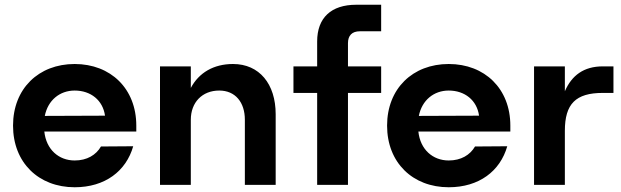

<svg xmlns="http://www.w3.org/2000/svg" viewBox="-20 -780 2618 810"><path d="M35 -250C35 -94 143 10 295 10C423 10 512 -58 542 -163L406 -162C385 -126 347 -103 295 -103C228 -103 175 -149 167 -225H555V-250C555 -406 447 -510 295 -510C143 -510 35 -406 35 -250ZM169 -291C182 -357 232 -398 295 -398C363 -398 414 -357 423 -292Z M655 0H785V-275C785 -348 833 -398 905 -398C973 -398 1013 -348 1013 -275V0H1143V-298C1143 -426 1074 -510 963 -510C881 -510 819 -473 785 -409V-500H655Z M1318 -605V-500H1218V-388H1318V0H1448V-388H1588V-500H1448V-598C1448 -630 1465 -648 1498 -648H1588V-760H1483C1377 -760 1318 -705 1318 -605Z M1613 -250C1613 -94 1721 10 1873 10C2001 10 2090 -58 2120 -163L1984 -162C1963 -126 1925 -103 1873 -103C1806 -103 1753 -149 1745 -225H2133V-250C2133 -406 2025 -510 1873 -510C1721 -510 1613 -406 1613 -250ZM1747 -291C1760 -357 1810 -398 1873 -398C1941 -398 1992 -357 2001 -292Z M2233 0H2363V-228C2363 -342 2409 -388 2523 -388H2568V-500H2523C2443 -500 2392 -462 2363 -395V-500H2233Z"/></svg>

Font: Goli SemiBold
Style: Regular
Weight: 600
Designer: jaikishan Patel
Foundry: MagicType
Version: Version 1.000;Glyphs 3.2 (3242)